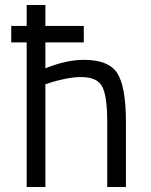

<svg xmlns="http://www.w3.org/2000/svg" viewBox="-20 -750 605 770"><path d="M25 -580V-646H87V-730H162V-646H316V-580H162V-476Q246 -510 316 -510Q417 -510 451 -455.5Q485 -401 485 -261V0H410V-260Q410 -364 390 -402.5Q370 -441 305 -441Q275 -441 239.5 -433.5Q204 -426 183 -419L162 -412V0H87V-580Z"/></svg>

Font: TitilliumText22L Rg
Style: Regular
Weight: 400
Designer: Campivisivi
Foundry: Campivisivi
Version: 1.000